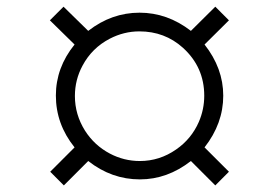

<svg xmlns="http://www.w3.org/2000/svg" viewBox="-20 -668 840 577"><path d="M668 -606.9 594.7 -534.2Q650.9 -462.9 650.9 -380.4Q650.9 -296.9 594.7 -225.1L668 -151.9L627 -110.8L553.7 -184.1Q482.9 -128.9 400.4 -128.9Q315.4 -128.9 245.1 -184.1L171.9 -110.8L130.9 -151.9L204.1 -225.1Q147.9 -294.9 147.9 -380.9Q147.9 -464.8 204.1 -534.2L129.9 -606.9L170.9 -647.9L245.1 -575.2Q315.4 -629.9 399.4 -629.9Q482.9 -629.9 553.7 -575.2L627 -647.9ZM398.9 -573.7Q352.5 -573.7 310.1 -551.8Q256.3 -523.9 228 -470.7Q205.1 -428.2 205.1 -379.4Q205.1 -323.7 235.4 -275.4Q263.7 -231 310.1 -206.5Q352.5 -184.1 400.4 -184.1Q459.5 -184.1 509.3 -218.8Q555.2 -250.5 577.6 -301.8Q593.8 -339.4 593.8 -380.4Q593.8 -466.3 529.8 -524.4Q475.1 -573.7 398.9 -573.7Z"/></svg>

Font: FORM UDPGothic
Style: Regular
Weight: 400
Foundry: Pronama LLC
Version: Version 1.05101